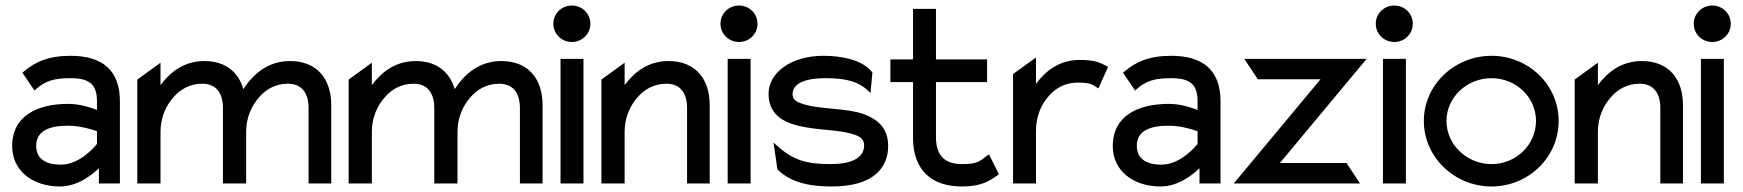

<svg xmlns="http://www.w3.org/2000/svg" viewBox="-20 -664 6309 695"><path d="M24 -135C24 -46 98 11 197 11C263 11 316 -34 338 -55V0H414V-298C414 -409 351 -462 236 -462C155 -462 107 -440 65 -404L61 -401L105 -336L109 -340C144 -372 177 -381 236 -381C303 -381 331 -359 331 -298V-266C316 -272 273 -288 227 -288C117 -288 24 -246 24 -135ZM111 -136C111 -193 163 -209 227 -209C272 -209 317 -194 331 -189V-143C323 -133 269 -68 200 -68C146 -68 111 -89 111 -136Z M477 0H561V-187C561 -240 582 -283 608 -312C631 -339 666 -361 712 -361C764 -361 787 -325 787 -273V0H871V-187C871 -240 892 -283 918 -312C941 -339 976 -361 1022 -361C1074 -361 1097 -325 1097 -273V0H1179V-283C1179 -378 1128 -443 1030 -443C950 -443 897 -396 862 -343L861 -342V-341C843 -404 795 -443 720 -443C647 -443 597 -404 561 -356V-437L477 -376Z M1242 0H1326V-187C1326 -240 1347 -283 1373 -312C1396 -339 1431 -361 1477 -361C1529 -361 1552 -325 1552 -273V0H1636V-187C1636 -240 1657 -283 1683 -312C1706 -339 1741 -361 1787 -361C1839 -361 1862 -325 1862 -273V0H1944V-283C1944 -378 1893 -443 1795 -443C1715 -443 1662 -396 1627 -343L1626 -342V-341C1608 -404 1560 -443 1485 -443C1412 -443 1362 -404 1326 -356V-437L1242 -376Z M1983 -578C1983 -541 2013 -512 2050 -512C2087 -512 2117 -541 2117 -578C2117 -615 2087 -644 2050 -644C2013 -644 1983 -615 1983 -578ZM2009 0H2092V-451H2009Z M2157 0H2241V-187C2241 -240 2262 -283 2288 -312C2311 -339 2346 -361 2392 -361C2444 -361 2467 -325 2467 -273V0H2549V-283C2549 -378 2498 -443 2400 -443C2327 -443 2277 -404 2241 -356V-437L2157 -376Z M2588 -578C2588 -541 2618 -512 2655 -512C2692 -512 2722 -541 2722 -578C2722 -615 2692 -644 2655 -644C2618 -644 2588 -615 2588 -578ZM2614 0H2697V-451H2614Z M2762 -325C2762 -241 2828 -215 2898 -203C2953 -193 3022 -193 3069 -178C3091 -171 3108 -161 3108 -138C3108 -89 3057 -70 2985 -70C2897 -70 2849 -85 2790 -139L2780 -148L2794 -51L2796 -49C2847 0 2918 11 2991 11C3142 11 3195 -57 3195 -136C3195 -201 3156 -232 3109 -250C3045 -274 2949 -267 2885 -288C2864 -295 2849 -302 2849 -323C2849 -365 2901 -381 2967 -381C3048 -381 3090 -367 3124 -334L3131 -327L3138 -402L3137 -403C3102 -447 3028 -462 2961 -462C2841 -462 2762 -399 2762 -325Z M3203 -367H3285V-160C3287 -50 3350 11 3462 11C3532 11 3560 -8 3593 -31L3596 -33L3560 -105L3555 -102C3526 -81 3521 -70 3462 -70C3397 -70 3368 -104 3368 -168V-367H3553V-449H3368V-632H3285V-449H3203Z M3647 0H3730V-191C3730 -244 3750 -287 3776 -316C3799 -343 3834 -365 3880 -365C3925 -365 3933 -359 3951 -347L3956 -344L3991 -422L3986 -425C3958 -438 3946 -447 3888 -447C3815 -447 3765 -408 3730 -360V-456L3647 -396Z M4008 -135C4008 -46 4082 11 4181 11C4247 11 4300 -34 4322 -55V0H4398V-298C4398 -409 4335 -462 4220 -462C4139 -462 4091 -440 4049 -404L4045 -401L4089 -336L4093 -340C4128 -372 4161 -381 4220 -381C4287 -381 4315 -359 4315 -298V-266C4300 -272 4257 -288 4211 -288C4101 -288 4008 -246 4008 -135ZM4095 -136C4095 -193 4147 -209 4211 -209C4256 -209 4301 -194 4315 -189V-143C4307 -133 4253 -68 4184 -68C4130 -68 4095 -89 4095 -136Z M4446 0H4903L4854 -74H4613L4927 -451H4484L4533 -377H4760Z M4960 -578C4960 -541 4990 -512 5027 -512C5064 -512 5094 -541 5094 -578C5094 -615 5064 -644 5027 -644C4990 -644 4960 -615 4960 -578ZM4986 0H5069V-451H4986Z M5134 -226C5134 -95 5245 11 5379 11C5513 11 5622 -95 5622 -226C5622 -357 5513 -462 5379 -462C5245 -462 5134 -357 5134 -226ZM5216 -226C5216 -312 5290 -381 5379 -381C5468 -381 5540 -312 5540 -226C5540 -140 5468 -70 5379 -70C5290 -70 5216 -140 5216 -226Z M5680 0H5764V-187C5764 -240 5785 -283 5811 -312C5834 -339 5869 -361 5915 -361C5967 -361 5990 -325 5990 -273V0H6072V-283C6072 -378 6021 -443 5923 -443C5850 -443 5800 -404 5764 -356V-437L5680 -376Z M6111 -578C6111 -541 6141 -512 6178 -512C6215 -512 6245 -541 6245 -578C6245 -615 6215 -644 6178 -644C6141 -644 6111 -615 6111 -578ZM6137 0H6220V-451H6137Z"/></svg>

Font: Charger Pro
Style: Bd
Weight: 700
Designer: Jasper
Foundry: Cannot Into Space Fonts
Version: Version 1.09